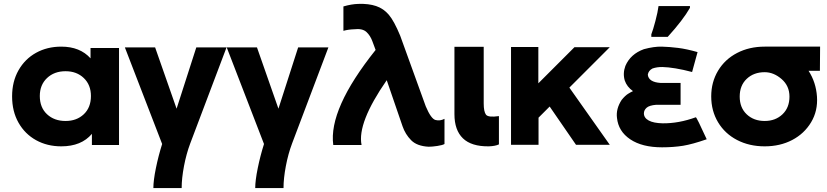

<svg xmlns="http://www.w3.org/2000/svg" viewBox="-20 -742 4238 984"><path d="M590 -496V1H451V-56Q397 8 294 8Q222 8 165 -23.5Q108 -55 75 -113Q42 -171 42 -248Q42 -324 75 -382Q108 -440 165 -471.5Q222 -503 294 -503Q390 -503 444 -443V-496ZM446 -250Q446 -307 409.5 -342Q373 -377 316 -377Q258 -377 221 -342Q184 -307 184 -250Q184 -191 221 -156.5Q258 -122 316 -122Q373 -122 409.5 -156.5Q446 -191 446 -250Z M911 222H766Q766 183 779 119.5Q792 56 811 -4L620 -499H775L885 -185L986 -499H1141L955 -7Q935 46 923 109Q911 172 911 222Z M1433 222H1288Q1288 183 1301 119.5Q1314 56 1333 -4L1142 -499H1297L1407 -185L1508 -499H1663L1477 -7Q1457 46 1445 109Q1433 172 1433 222Z M1688 1Q1663 -183 1905 -486L1889 -529Q1878 -560 1857.5 -578.5Q1837 -597 1795 -592Q1765 -591 1740 -584V-709Q1781 -721 1816 -722Q1869 -724 1907.5 -711Q1946 -698 1973 -666Q2000 -634 2031 -559L2162 -197Q2189 -133 2212 -127Q2235 -121 2258 -133V-4Q2248 2 2221.5 6Q2195 10 2177 10Q2117 7 2087 -23.5Q2057 -54 2043 -95L1962 -331Q1810 -112 1833 1Z M2459 -502V-212Q2459 -170 2470.5 -154.5Q2482 -139 2537 -147V-2Q2518 7 2485 8Q2396 9 2352.5 -33Q2309 -75 2309 -157V-502Z M2797 -196 2740 -139V0H2599V-501H2739V-315L2924 -500H3105L2898 -293L3105 0H2932Z M3318 -566Q3327 -589 3339 -634.5Q3351 -680 3355 -711H3516V-702Q3481 -640 3402 -553H3318ZM3324 -391Q3303 -380 3300 -359Q3302 -340 3318.5 -329.5Q3335 -319 3365 -317H3468V-205H3343Q3307 -202 3293.5 -189.5Q3280 -177 3280 -161Q3280 -138 3304.5 -124.5Q3329 -111 3376 -110Q3458 -109 3546 -141Q3550 -142 3602 -28H3600Q3599 -27 3598 -27Q3529 -3 3481 5Q3431 13 3373 13Q3271 13 3210 -28Q3149 -69 3142 -138Q3136 -184 3166 -230Q3184 -252 3198.5 -261Q3213 -270 3224 -275Q3193 -297 3182 -329Q3171 -366 3185 -404Q3211 -465 3280 -490Q3332 -504 3371.5 -503Q3411 -502 3455 -496.5Q3499 -491 3555 -475L3527 -373Q3482 -385 3442.5 -391.5Q3403 -398 3375 -398.5Q3347 -399 3324 -391Z M3625 -248Q3625 -321 3660 -379.5Q3695 -438 3757.5 -470.5Q3820 -503 3899 -503Q3978 -503 4183 -503L4182 -379H4124Q4162 -320 4167 -247Q4172 -174 4137 -115.5Q4102 -57 4040 -24.5Q3978 8 3899 8Q3820 8 3757.5 -24.5Q3695 -57 3660 -115.5Q3625 -174 3625 -248ZM4026 -247Q4026 -302 3985.5 -337Q3945 -372 3899 -372Q3843 -372 3807 -338Q3771 -304 3771 -247Q3771 -190 3807 -156Q3843 -122 3899 -122Q3954 -122 3990 -156Q4026 -190 4026 -247Z"/></svg>

Font: Montserrat GRBold
Style: Regular
Weight: 700
Designer: Julieta Ulanovsky
Foundry: Julieta Ulanovsky
Version: Version 1.00 May 29, 2023, initial release